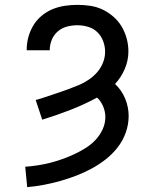

<svg xmlns="http://www.w3.org/2000/svg" viewBox="-20 -558 640 791"><path d="M92 213 84 129Q110 127 136 123Q162 119 187.5 112.5Q213 106 238 97Q263 88 286.5 77Q310 66 332.5 52Q355 38 373 19Q391 0 402.5 -24.5Q414 -49 414 -76Q414 -98 405 -119.5Q396 -141 380 -156Q326 -127 269.5 -105Q213 -83 154 -65L127 -146Q149 -152 171 -159.5Q193 -167 215.5 -174.5Q238 -182 260 -190Q282 -198 303.5 -207Q325 -216 344.5 -229Q364 -242 379.5 -259.5Q395 -277 404 -299Q413 -321 413 -345Q413 -367 405 -388.5Q397 -410 381 -425.5Q365 -441 343 -447.5Q321 -454 299 -454Q277 -454 256 -448.5Q235 -443 218.5 -429Q202 -415 193.5 -394.5Q185 -374 185 -353Q185 -352 185 -351.5Q185 -351 185 -351H90Q90 -352 90 -352.5Q90 -353 90 -354Q90 -380 97 -405.5Q104 -431 117.5 -453.5Q131 -476 151.5 -493Q172 -510 196 -520Q220 -530 246.5 -534Q273 -538 299 -538Q325 -538 352 -534Q379 -530 403 -518.5Q427 -507 447.5 -489Q468 -471 481.5 -448Q495 -425 502 -399Q509 -373 509 -346Q509 -309 494 -274Q479 -239 454 -212Q481 -187 495.5 -152Q510 -117 510 -80Q510 -45 498 -11.5Q486 22 464.5 49.5Q443 77 415.5 98.5Q388 120 357.5 136.5Q327 153 294.5 165.5Q262 178 228.5 187.5Q195 197 160.5 203.5Q126 210 92 213Z"/></svg>

Font: Iosevka Slab Medium Extended
Style: Regular
Weight: 500
Width: 7
Monospace: yes
Designer: Belleve Invis
Foundry: Belleve Invis
Version: Version 11.1.1; ttfautohint (v1.8.3)